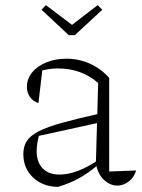

<svg xmlns="http://www.w3.org/2000/svg" viewBox="-20 -719 553 749"><path d="M437 5Q410 5 386 -17Q362 -39 354 -81L363 -395Q299 -452 205 -452Q185 -452 165 -448.5Q145 -445 124 -439L146 -453L130 -317Q108 -324 96.5 -341Q85 -358 85 -380Q85 -411 105 -436Q125 -461 160.5 -475.5Q196 -490 239 -490Q287 -490 330 -471Q373 -452 406 -415V-50L511 -54Q505 -34 493 -21Q481 -8 466.5 -1.5Q452 5 437 5ZM206 10Q146 9 108.5 -27Q71 -63 71 -118Q71 -147 84 -168Q97 -189 130.5 -206.5Q164 -224 224 -240.5Q284 -257 378 -278V-243L118 -186L134 -197Q129 -181 126 -163Q123 -145 123 -130Q123 -87 146 -62.5Q169 -38 213 -38Q246 -38 285.5 -53Q325 -68 368 -98V-81Q331 -48 292.5 -26Q254 -4 206 10ZM248 -582 142 -681 159 -699 261 -622 361 -699 379 -681 272 -582Z"/></svg>

Font: Piazzolla Thin Thin
Style: Regular
Weight: 250
Version: Version 2.005